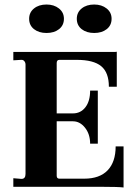

<svg xmlns="http://www.w3.org/2000/svg" viewBox="-20 -827 611 850"><path d="M527 3Q504 0 431 0H39V-38L75 -35Q93 -35 93 -57V-541Q93 -550 87.5 -556.5Q82 -563 73 -562L39 -560V-597H480Q495 -597 497 -598V-443H462Q462 -506 428 -534Q394 -562 320 -562H243Q231 -562 231 -548V-325H303Q337 -325 358 -352Q379 -379 379 -426H413V-191H379Q379 -233 356.5 -261.5Q334 -290 303 -290H231V-49Q231 -36 243 -36H353Q421 -36 456.5 -73Q492 -110 492 -179H527ZM320 -744Q320 -772 341.5 -789.5Q363 -807 397 -807Q430 -807 452 -789.5Q474 -772 474 -744Q474 -715 452.5 -698Q431 -681 397 -681Q363 -681 341.5 -698Q320 -715 320 -744ZM109 -744Q109 -772 130.5 -789.5Q152 -807 186 -807Q219 -807 241 -789.5Q263 -772 263 -744Q263 -715 241.5 -698Q220 -681 186 -681Q152 -681 130.5 -698Q109 -715 109 -744Z"/></svg>

Font: UnnaBold
Style: Bold
Weight: 700
Designer: Jorge de Buen Unna
Foundry: Omnibus-Type
Version: Version 2.008;hotconv 1.0.109;makeotfexe 2.5.65596